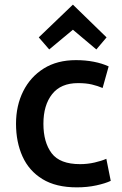

<svg xmlns="http://www.w3.org/2000/svg" viewBox="-20 -794 524 827"><path d="M311 13Q221 13 163 -22.5Q105 -58 77 -120Q49 -182 49 -261Q49 -339 80 -401Q111 -463 168.5 -499Q226 -535 307 -535Q348 -535 384 -528Q420 -521 448 -508L422 -415Q401 -424 376 -430Q351 -436 316 -436Q242 -436 204.5 -388.5Q167 -341 167 -261Q167 -181 202.5 -134Q238 -87 325 -87Q357 -87 387.5 -94Q418 -101 438 -110L457 -15Q434 -4 395 4.5Q356 13 311 13ZM192 -581 147 -633 294 -774 439 -633 395 -581 294 -666Z"/></svg>

Font: Ubuntu Sans SemiBold
Style: Regular
Weight: 600
Designer: Dalton Maag Ltd
Foundry: Dalton Maag Ltd
Version: Version 1.006; ttfautohint (v1.8.4.7-5d5b)